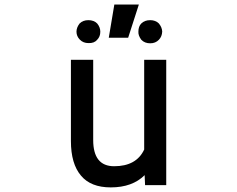

<svg xmlns="http://www.w3.org/2000/svg" viewBox="-20 -812 1040 842"><path d="M616.2 0 614.3 -43.9Q560.5 9.8 465.8 9.8Q377.9 9.8 335 -42Q291 -93.8 291 -193.4V-549.8H388.7V-198.2Q388.7 -83 480.5 -83Q578.1 -83 612.3 -156.2V-549.8H709V0ZM315.4 -672.9Q315.4 -691.4 329.1 -709Q343.8 -723.6 367.7 -723.6Q391.6 -723.6 406.2 -709Q419.9 -692.4 419.9 -672.9Q419.9 -651.4 406.2 -637.7Q393.6 -622.1 368.2 -623Q344.7 -623 330.1 -638.2Q315.4 -653.3 315.4 -672.9ZM457 -646.5 481.4 -792H588.9L542 -646.5ZM586.9 -672.9Q586.9 -696.3 599.6 -709Q614.3 -723.6 638.7 -723.6Q662.1 -723.6 676.8 -709Q690.4 -692.4 691.4 -673.8Q690.4 -651.4 676.8 -637.7Q662.1 -622.1 638.7 -622.1Q614.3 -622.1 599.6 -637.7Q585.9 -656.2 586.9 -672.9Z"/></svg>

Font: RobotoJAA
Style: Medium
Weight: 500
Version: Version 2.05; 2016-11-05